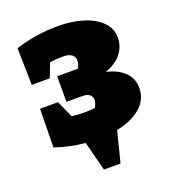

<svg xmlns="http://www.w3.org/2000/svg" viewBox="-130 -652 807 904"><g transform="rotate(-20 273.0 -199.5)"><path d="M48 -24 51 -217H141L179 -133Q211 -129 242 -129Q270 -129 295 -132Q301 -143 304 -152.5Q307 -162 307 -168Q307 -183 296 -194Q285 -205 258 -205H179V-333H282Q294 -348 294 -370Q294 -391 279 -401Q264 -411 239 -411Q208 -411 171 -407L143 -336H53L49 -521Q103 -538 155.5 -546Q208 -554 259 -554Q333 -554 389.5 -536Q446 -518 478 -485Q510 -452 510 -407Q510 -361 481 -326Q452 -291 401 -274Q459 -261 491.5 -229Q524 -197 524 -150Q524 -92 479 -53Q434 -14 358 1L319 155H236L198 8Q122 1 48 -24Z"/></g></svg>

Font: Piazzolla SC Black
Style: Regular
Weight: 900
Designer: Juan Pablo del Peral
Foundry: Huerta Tipografica
Version: Version 1.330